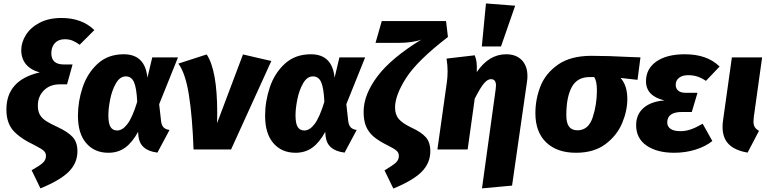

<svg xmlns="http://www.w3.org/2000/svg" viewBox="-20 -865 4440 1111"><path d="M163 120Q208 95 227 78Q246 61 246 37Q246 19 232.5 7Q219 -5 180 -25Q97 -64 57 -109Q17 -154 17 -231Q17 -402 210 -446Q158 -460 130.5 -493Q103 -526 103 -575Q103 -620 130 -663Q157 -706 209.5 -733.5Q262 -761 336 -761Q454 -761 526 -691L441 -606Q419 -622 399.5 -630Q380 -638 355 -638Q318 -638 297.5 -615.5Q277 -593 277 -557Q277 -492 349 -492H400L368 -377H326Q269 -377 234 -342Q199 -307 199 -254Q199 -222 210.5 -201.5Q222 -181 245.5 -165.5Q269 -150 315 -129Q373 -102 400.5 -72Q428 -42 428 10Q428 79 377.5 129Q327 179 214 225Z M833 -415 861 -533H1010L901 -262L912 -165Q915 -140 926.5 -128Q938 -116 961 -113L891 18Q790 6 781 -77L779 -102Q745 -40 704 -10.5Q663 19 607 19Q527 19 479 -36.5Q431 -92 431 -195Q431 -279 458.5 -360.5Q486 -442 545.5 -496.5Q605 -551 696 -551Q820 -551 833 -415ZM607 -198Q607 -151 619.5 -130.5Q632 -110 658 -110Q689 -110 717.5 -147.5Q746 -185 774 -276Q770 -358 755 -390.5Q740 -423 708 -423Q674 -423 651 -383Q628 -343 617.5 -290Q607 -237 607 -198Z M1237 -211Q1237 -172 1236 -152L1386 -550L1550 -512L1317 0H1100Q1093 -191 1073 -316.5Q1053 -442 1012 -497L1176 -550Q1237 -458 1237 -211Z M1916 -415 1944 -533H2093L1984 -262L1995 -165Q1998 -140 2009.5 -128Q2021 -116 2044 -113L1974 18Q1873 6 1864 -77L1862 -102Q1828 -40 1787 -10.5Q1746 19 1690 19Q1610 19 1562 -36.5Q1514 -92 1514 -195Q1514 -279 1541.5 -360.5Q1569 -442 1628.5 -496.5Q1688 -551 1779 -551Q1903 -551 1916 -415ZM1690 -198Q1690 -151 1702.5 -130.5Q1715 -110 1741 -110Q1772 -110 1800.5 -147.5Q1829 -185 1857 -276Q1853 -358 1838 -390.5Q1823 -423 1791 -423Q1757 -423 1734 -383Q1711 -343 1700.5 -290Q1690 -237 1690 -198Z M2205 121Q2250 94 2269 77.5Q2288 61 2288 37Q2288 19 2274.5 7Q2261 -5 2223 -24Q2172 -49 2142.5 -74Q2113 -99 2098.5 -133Q2084 -167 2084 -218Q2084 -316 2163 -422Q2242 -528 2418 -636Q2395 -627 2360.5 -622Q2326 -617 2288 -617H2153L2189 -743H2561L2572 -651Q2395 -515 2330.5 -414.5Q2266 -314 2266 -243Q2266 -202 2287 -177Q2308 -152 2360 -127Q2417 -101 2443.5 -71.5Q2470 -42 2470 10Q2470 79 2419.5 129.5Q2369 180 2256 226Z M2848 -347Q2850 -365 2850 -370Q2850 -407 2821 -407Q2801 -407 2780 -382Q2759 -357 2727 -294L2686 0H2511L2566 -391Q2570 -419 2570 -454Q2570 -488 2564 -526L2727 -545Q2735 -525 2737.5 -505Q2740 -485 2739 -448Q2809 -551 2909 -551Q2966 -551 2999 -517.5Q3032 -484 3032 -424Q3032 -407 3029 -389L2943 209L2769 225ZM2961 -832 2879 -596H2768L2792 -845Z M3078 -210Q3078 -291 3107.5 -366Q3137 -441 3209.5 -491.5Q3282 -542 3403 -542Q3499 -542 3630 -535Q3648 -535 3686 -533L3669 -403L3571 -414Q3610 -370 3610 -292Q3610 -224 3580 -152.5Q3550 -81 3483.5 -31Q3417 19 3313 19Q3203 19 3140.5 -41Q3078 -101 3078 -210ZM3434 -342Q3434 -397 3418 -419H3394Q3321 -420 3289 -362Q3257 -304 3257 -198Q3257 -153 3273 -132Q3289 -111 3321 -111Q3385 -111 3409.5 -185.5Q3434 -260 3434 -342Z M3661 -141Q3661 -203 3704 -240.5Q3747 -278 3825 -284Q3718 -309 3718 -395Q3718 -467 3778 -509Q3838 -551 3943 -551Q4072 -551 4144 -480L4065 -397Q4040 -414 4015.5 -422Q3991 -430 3962 -430Q3929 -430 3909.5 -415Q3890 -400 3890 -374Q3890 -353 3904.5 -340.5Q3919 -328 3947 -328H4016L3983 -217H3926Q3841 -217 3841 -156Q3841 -133 3860 -119.5Q3879 -106 3918 -106Q3947 -106 3976.5 -116Q4006 -126 4046 -149L4102 -49Q4062 -17 4004 1Q3946 19 3881 19Q3782 19 3721.5 -22.5Q3661 -64 3661 -141Z M4342 -189Q4340 -169 4340 -162Q4340 -142 4347.5 -129.5Q4355 -117 4372 -108L4306 18Q4234 6 4197.5 -30Q4161 -66 4161 -131Q4161 -150 4164 -169L4215 -533H4390Z"/></svg>

Font: Trujillo ExtraBold
Style: Italic
Weight: 800
Italic angle: -8°
Designer: Fira Sans original fonts by bBox Type GmbH, Carrois Corporate GbR, & Edenspiekermann AG / Changes by Cristiano Sobral
Foundry: Fira Sans original fonts by bBox Type GmbH, Carrois Corporate GbR, & Edenspiekermann AG / Changes by Cristiano Sobral
Version: Version 4.301;July 28, 2020;FontCreator 13.0.0.2655 64-bit